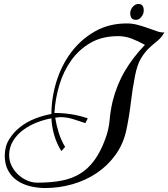

<svg xmlns="http://www.w3.org/2000/svg" viewBox="-20 -906 848 967"><path d="M619 -788Q647 -788 674.5 -780.5Q702 -773 727 -764Q752 -755 772.5 -748Q793 -741 808 -743Q793 -716 772 -699.5Q751 -683 729.5 -662.5Q708 -642 689.5 -611Q671 -580 660 -524Q647 -458 639 -389.5Q631 -321 617 -254Q602 -182 562 -126.5Q522 -71 466.5 -34Q411 3 344.5 22Q278 41 208 41Q169 41 132 32Q95 23 66.5 3.5Q38 -16 21 -47Q4 -78 4 -122Q4 -168 26 -204Q48 -240 82 -266.5Q116 -293 157.5 -309Q199 -325 239 -332Q239 -414 264.5 -496Q290 -578 338.5 -642.5Q387 -707 457.5 -747.5Q528 -788 619 -788ZM254 -337Q298 -337 339.5 -330.5Q381 -324 422 -310L410 -286Q380 -296 348.5 -306Q317 -316 284 -316Q278 -316 271 -315Q264 -314 258 -313Q264 -275 276 -237Q288 -199 308 -166L289 -145Q266 -182 253.5 -224Q241 -266 239 -310Q204 -304 166.5 -289.5Q129 -275 97.5 -252Q66 -229 46 -196.5Q26 -164 26 -124Q26 -97 38 -72Q50 -47 70 -28Q90 -9 115.5 2.5Q141 14 168 14Q236 14 289 4Q342 -6 383 -31Q424 -56 455.5 -99Q487 -142 511 -208Q528 -254 532 -300.5Q536 -347 547 -395Q568 -479 609 -548.5Q650 -618 710 -680Q678 -698 644.5 -711Q611 -724 575 -724Q494 -724 435.5 -690Q377 -656 338 -601Q299 -546 278.5 -476.5Q258 -407 254 -337ZM677 -886Q704 -886 704 -853Q704 -836 692 -821Q680 -806 665 -806Q636 -806 636 -839Q636 -857 648.5 -871.5Q661 -886 677 -886Z"/></svg>

Font: Lucien Schoenschriftv CAT
Style: Regular
Weight: 400
Designer: Lucian Bernhard 1928
Foundry: CAT-Fonts Peter Wiegel
Version: Version 1.000